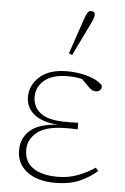

<svg xmlns="http://www.w3.org/2000/svg" viewBox="-55 -813 565 866"><g transform="rotate(5 227.5 -380.0)"><path d="M227 13Q146 13 99.5 -23Q53 -59 53 -119Q53 -176 93.5 -210.5Q134 -245 218 -249Q147 -254 109.5 -284Q72 -314 72 -363Q72 -416 115 -454.5Q158 -493 238 -493Q285 -493 329.5 -481Q374 -469 399 -443Q402 -429 394 -421.5Q386 -414 375 -414Q363 -414 354.5 -419.5Q346 -425 337 -435L308 -464Q279 -471 244 -471Q174 -471 138 -441Q102 -411 102 -365Q102 -321 136.5 -293Q171 -265 253 -265Q265 -265 278 -265Q291 -265 308 -266V-236Q292 -237 280.5 -237Q269 -237 259 -237Q167 -237 126 -204.5Q85 -172 85 -125Q85 -70 125 -42.5Q165 -15 237 -15Q287 -15 330 -32Q373 -49 405 -71L417 -57Q386 -29 340.5 -8Q295 13 227 13ZM239 -574 292 -730Q300 -753 306 -763Q312 -773 322 -773Q340 -773 340 -756Q340 -745 324 -712L254 -568Z"/></g></svg>

Font: Source Serif 4 SmText ExtraLight
Style: Regular
Weight: 200
Designer: Frank Grießhammer
Foundry: Adobe
Version: Version 4.005;hotconv 1.1.0;makeotfexe 2.6.0